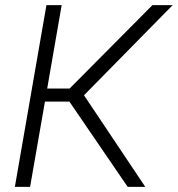

<svg xmlns="http://www.w3.org/2000/svg" viewBox="-20 -731 695 751"><path d="M251.5 -333.5H155.8L97.7 0H38.1L161.6 -710.9H221.2L164.6 -384.8H252.4L576.2 -710.9H655.3L308.6 -358.4L548.3 0H479.5Z"/></svg>

Font: RobotoInd Light
Style: Italic
Weight: 300
Italic angle: -12°
Designer: Google
Version: Version 2.001151; 2014